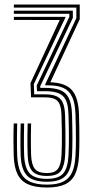

<svg xmlns="http://www.w3.org/2000/svg" viewBox="-20 -820 427 847"><path d="M187.2 7.2Q135.2 7.2 103.6 -7Q72 -21.2 57.1 -52.1Q42.2 -83 40.5 -133Q39.5 -164.8 39.4 -198.4Q39.2 -232 40.5 -275.2H55.8Q55.2 -246 54.9 -221.8Q54.5 -197.5 54.9 -176.1Q55.2 -154.8 55.8 -133.5Q57.8 -88 70.9 -59.8Q84 -31.5 112.4 -18.5Q140.8 -5.5 187.2 -5.5Q232.8 -5.5 259.5 -19Q286.2 -32.5 298.5 -60.9Q310.8 -89.2 313 -133.8Q314 -150.8 314.5 -170.1Q315 -189.5 314.9 -211.8Q314.8 -234 314.4 -259.5Q314 -285 313 -314.5Q311.5 -365.2 298 -393.2Q284.5 -421.2 258.9 -432.4Q233.2 -443.5 195 -443.5H180.2L180 -449.2L316.8 -739.8V-786.5H41.2V-800H331.8V-735.5L202 -457Q269.8 -454.8 298 -421.6Q326.2 -388.5 328.5 -315.2Q329.2 -286 329.8 -260.6Q330.2 -235.2 330.2 -213Q330.2 -190.8 329.9 -171Q329.5 -151.2 328.5 -133Q326 -83 311.6 -52.1Q297.2 -21.2 267.2 -7Q237.2 7.2 187.2 7.2ZM187.2 -43.8Q141.2 -43.8 122.5 -65Q103.8 -86.2 102 -135Q101.2 -156 101 -176.6Q100.8 -197.2 101 -221.1Q101.2 -245 102 -275.2H117.2Q116.5 -240.8 116.2 -216.9Q116 -193 116.4 -174.2Q116.8 -155.5 117.2 -136.2Q118.8 -94.2 133.6 -75.4Q148.5 -56.5 187.2 -56.5Q221.8 -56.5 235.6 -75.4Q249.5 -94.2 251.5 -138.2Q252.5 -157 252.9 -183.2Q253.2 -209.5 252.9 -242.1Q252.5 -274.8 251.2 -312Q250.2 -343 243.1 -360Q236 -377 220.2 -383.8Q204.5 -390.5 177.8 -390.5H117L114.5 -453.2L243.5 -731.8L41.2 -732V-745.5H269.8L129.2 -448.8L131 -403.8H177.5Q209 -403.8 228.1 -395.9Q247.2 -388 256.5 -368.2Q265.8 -348.5 267 -312.5Q268.2 -271 268.6 -239.6Q269 -208.2 268.8 -183.6Q268.5 -159 267.5 -137.2Q265.2 -89.5 249 -66.6Q232.8 -43.8 187.2 -43.8ZM187.2 -18.2Q125.2 -18.2 99.4 -45.2Q73.5 -72.2 71.2 -134.2Q70.5 -155.5 70.2 -176.5Q70 -197.5 70.2 -221.5Q70.5 -245.5 71.2 -275.2H86.5Q86 -245.2 85.6 -221.1Q85.2 -197 85.6 -176.1Q86 -155.2 86.5 -134.8Q88.8 -79 111 -55Q133.2 -31 187.2 -31Q239.5 -31 259.8 -56Q280 -81 282.2 -136Q283.2 -154 283.6 -173.4Q284 -192.8 284 -214.2Q284 -235.8 283.6 -260.2Q283.2 -284.8 282.2 -313.2Q281.5 -340.8 276.6 -360.6Q271.8 -380.5 260.6 -393.1Q249.5 -405.8 229.4 -411.8Q209.2 -417.8 177.5 -417.8H143.2L142 -443L286 -745.8V-759.2H41.2V-772.8H301.2L301.5 -741.5L157.2 -439.2L157.8 -432.5H177.5Q218.2 -432.5 244.2 -423Q270.2 -413.5 283.2 -388Q296.2 -362.5 297.8 -314Q298.5 -283.5 299 -258.2Q299.5 -233 299.5 -211.6Q299.5 -190.2 299.1 -171.2Q298.8 -152.2 297.8 -134.5Q295.8 -94 285 -68.4Q274.2 -42.8 250.9 -30.5Q227.5 -18.2 187.2 -18.2Z"/></svg>

Font: Big Shoulders Inline Display Thin Medium
Style: Regular
Weight: 500
Version: Version 2.002